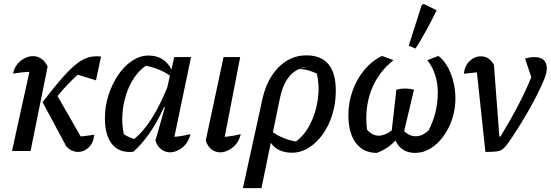

<svg xmlns="http://www.w3.org/2000/svg" viewBox="-20 -780 2845 992"><path d="M42 0 132 -409Q113 -408 93.5 -406Q74 -404 47 -400Q57 -442 87 -466Q117 -490 150 -490Q174 -490 194 -476.5Q214 -463 226 -436L138 0ZM200 -252Q268 -341 315.5 -393Q363 -445 400 -467Q437 -489 474 -489Q481 -489 488 -489Q495 -489 502 -488L476 -365L382 -394Q358 -373 333 -347Q308 -321 277 -284L397 -75Q411 -76 427.5 -78.5Q444 -81 467 -84Q463 -42 438.5 -18.5Q414 5 383 5Q368 5 352.5 -1.5Q337 -8 323 -23Z M669 4Q599 12 560.5 -33.5Q522 -79 522 -169Q522 -232 541 -290Q560 -348 591.5 -394Q623 -440 663.5 -466.5Q704 -493 747 -493Q829 -493 866 -421L880 -485H967L881 -73Q904 -75 924 -78.5Q944 -82 964 -87Q953 -42 922 -17.5Q891 7 858 7Q834 7 813.5 -8Q793 -23 783 -54L832 -225L828 -227Q757 -73 669 4ZM620 -86Q633 -78 646.5 -72Q660 -66 674 -62Q766 -137 844 -327L858 -389Q807 -426 734 -440Q700 -418 674 -379.5Q648 -341 632 -292Q616 -243 612.5 -190Q609 -137 620 -86Z M1224 -87Q1213 -42 1181.5 -17.5Q1150 7 1118 7Q1093 7 1073 -8Q1053 -23 1043 -54L1135 -485H1221L1141 -73Q1185 -77 1224 -87Z M1235 192 1336 -269Q1359 -372 1420 -433Q1481 -494 1563 -494Q1715 -494 1715 -311Q1715 -246 1697 -188Q1679 -130 1647.5 -86Q1616 -42 1575 -16.5Q1534 9 1488 9Q1415 9 1379 -42L1331 192ZM1565 -434Q1543 -432 1524 -424ZM1426 -271 1390 -97Q1440 -61 1509 -49Q1553 -81 1582.5 -138.5Q1612 -196 1622 -265Q1632 -334 1617 -400Q1595 -410 1572.5 -416.5Q1550 -423 1524 -423Q1450 -390 1426 -271Z M1927 10Q1858 10 1819 -41Q1780 -92 1780 -185Q1780 -251 1802 -312Q1824 -373 1863 -419.5Q1902 -466 1954 -491L2013 -469Q1934 -407 1898.5 -314.5Q1863 -222 1876 -110Q1904 -79 1936 -79Q1968 -79 2004 -106L2028 -317Q2048 -322 2070 -322.5Q2092 -323 2119 -317L2068 -102Q2096 -76 2128 -76Q2163 -76 2195 -107Q2242 -200 2242 -301Q2242 -399 2188 -469L2245 -491Q2271 -472 2291 -437.5Q2311 -403 2322 -359.5Q2333 -316 2333 -271Q2333 -215 2316 -164.5Q2299 -114 2270 -74.5Q2241 -35 2203.5 -12.5Q2166 10 2125 10Q2053 10 2023 -54Q1985 -12 1927 10ZM2127 -529 2092 -544 2158 -752 2168 -760 2236 -727Q2213 -679 2186 -629.5Q2159 -580 2127 -529Z M2566 -75Q2671 -247 2725 -381L2693 -477Q2716 -485 2740 -485Q2805 -485 2805 -427Q2805 -403 2791 -369Q2778 -336 2756.5 -293.5Q2735 -251 2708.5 -204.5Q2682 -158 2654 -114Q2626 -70 2601 -35Q2587 -17 2576 -8.5Q2565 0 2545.5 2.5Q2526 5 2488 5L2444 -406Q2406 -403 2377 -399Q2380 -439 2406 -464Q2432 -489 2464 -489Q2508 -489 2532 -445L2560 -75Z"/></svg>

Font: Piazzolla Medium
Style: Italic
Weight: 500
Italic angle: -11.3°
Designer: Juan Pablo del Peral
Foundry: Huerta Tipografica
Version: Version 1.330